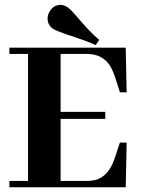

<svg xmlns="http://www.w3.org/2000/svg" viewBox="-20 -786 596 806"><path d="M511.7 -398.4 507.8 -585.9H19.5V-559.6H97.7V-26.4H19.5V0H507.8L511.7 -187.5H483.4L460.9 -120.1Q435.5 -44.9 379.9 -30.3Q363.3 -26.4 344.7 -26.4H234.4V-287.1H421.9V-316.4H234.4V-559.6H344.7Q424.8 -559.6 455.1 -483.4Q459 -474.6 461.9 -465.8L483.4 -398.4ZM396.5 -618.2Q354.5 -654.3 298.8 -720.7Q278.3 -745.1 264.6 -754.9Q249 -765.6 234.4 -765.6Q202.1 -765.6 185.5 -732.4Q179.7 -719.7 179.7 -707Q180.7 -680.7 201.2 -666Q215.8 -655.3 294.9 -629.9Q347.7 -612.3 381.8 -596.7Z"/></svg>

Font: Abhaya Libre ExtraBold
Style: Regular
Weight: 800
Designer: Pushpananda Ekanayake, Sol Matas, Pathum Egodawatta
Foundry: Mooniak
Version: Version 1.050 ; ttfautohint (v1.6)